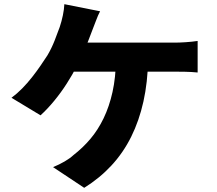

<svg xmlns="http://www.w3.org/2000/svg" viewBox="-20 -840 1040 919"><path d="M459 -786Q449 -767 440 -742.5Q431 -718 424 -701Q415 -676 402 -643.5Q389 -611 374.5 -579.5Q360 -548 347 -522Q327 -483 299.5 -440Q272 -397 239.5 -357.5Q207 -318 174 -288L35 -372Q62 -392 86.5 -417Q111 -442 133 -470Q155 -498 173.5 -525Q192 -552 207 -575Q227 -609 241.5 -646Q256 -683 266 -711Q275 -738 281 -767Q287 -796 288 -820ZM292 -636Q310 -636 343.5 -636Q377 -636 420 -636Q463 -636 511 -636Q559 -636 606.5 -636Q654 -636 696.5 -636Q739 -636 771 -636Q803 -636 819 -636Q838 -636 869 -638Q900 -640 926 -644V-493Q896 -496 866 -496.5Q836 -497 819 -497Q800 -497 760 -497Q720 -497 667.5 -497Q615 -497 557.5 -497Q500 -497 446 -497Q392 -497 348.5 -497Q305 -497 281 -497ZM689 -556Q687 -446 666.5 -354Q646 -262 608 -185.5Q570 -109 513.5 -48Q457 13 383 59L234 -40Q263 -52 289 -67Q315 -82 332 -98Q376 -132 412.5 -175Q449 -218 476 -274Q503 -330 518.5 -399.5Q534 -469 535 -556Z"/></svg>

Font: Noto Sans TC ExtraBold
Style: Regular
Weight: 800
Designer: Ryoko NISHIZUKA  (kana, bopomofo & ideographs); Paul D. Hunt (Latin, Greek & Cyrillic); Sandoll Communications , Soo-you
Foundry: Adobe
Version: Version 2.004-H2;hotconv 1.0.118;makeotfexe 2.5.65603